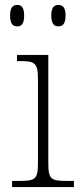

<svg xmlns="http://www.w3.org/2000/svg" viewBox="-20 -759 328 779"><path d="M217 -652C234 -652 246 -662 246 -696C246 -729 234 -739 217 -739C200 -739 188 -729 188 -696C188 -662 200 -652 217 -652ZM50 -652C67 -652 78 -662 78 -696C78 -729 67 -739 50 -739C32 -739 21 -729 21 -696C21 -662 32 -652 50 -652ZM29 0H280V-25H255C187 -25 176 -30 176 -98V-536H49V-511H64C119 -511 134 -505 134 -439V-97C134 -30 122 -25 56 -25H29Z"/></svg>

Font: Noto Serif Georgian ExtraLight
Style: Regular
Weight: 200
Designer: Monotype Design Team, Akaki Razmadze
Foundry: Google LLC
Version: Version 2.003